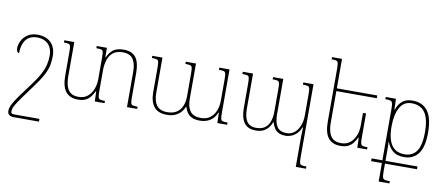

<svg xmlns="http://www.w3.org/2000/svg" viewBox="-83 -1107 3991 1720"><g transform="rotate(10 1912.5 -247.5)"><path d="M185 -500Q235 -500 272.5 -481Q310 -462 330.5 -425Q351 -388 351 -333Q351 -290 342.5 -248.5Q334 -207 307 -156.5Q280 -106 226 -34Q171 40 139.5 84.5Q108 129 93.5 153.5Q79 178 75.5 192Q72 206 72 219Q72 229 77.5 234.5Q83 240 102 240H331V265H102Q73 265 58.5 252.5Q44 240 44 219Q44 204 48.5 188Q53 172 68 144.5Q83 117 115.5 71Q148 25 205 -50Q253 -114 278.5 -162Q304 -210 313.5 -251Q323 -292 323 -333Q323 -377 306.5 -409Q290 -441 259 -458Q228 -475 185 -475Q138 -475 107.5 -453.5Q77 -432 63 -394Q49 -356 49 -308Q39 -308 31.5 -318.5Q24 -329 24 -350Q24 -381 41 -415.5Q58 -450 93.5 -475Q129 -500 185 -500Z M1113 -94Q1113 -59 1116.5 -43.5Q1120 -28 1134 -24Q1148 -20 1178 -20V0H1085V-325Q1085 -392 1058.5 -434.5Q1032 -477 963 -477Q905 -477 873 -449Q841 -421 828.5 -378Q816 -335 816 -290V-94Q816 -60 820 -44Q824 -28 837.5 -24Q851 -20 881 -20V0H792L789 -91H785Q771 -62 753 -39Q735 -16 708 -3Q681 10 639 10Q564 10 527.5 -37.5Q491 -85 491 -184V-398Q491 -433 487.5 -448.5Q484 -464 471 -468Q458 -472 428 -472V-492H519V-181Q519 -134 529.5 -96Q540 -58 566.5 -36.5Q593 -15 640 -15Q690 -15 722.5 -41.5Q755 -68 771.5 -110.5Q788 -153 788 -202V-398Q788 -433 785 -448.5Q782 -464 768.5 -468Q755 -472 723 -472V-492H816V-405H819Q837 -443 858.5 -464Q880 -485 906.5 -493.5Q933 -502 966 -502Q1044 -502 1078.5 -456.5Q1113 -411 1113 -317Z M1838 -492H1931V-94Q1931 -60 1934.5 -44Q1938 -28 1952 -24Q1966 -20 1996 -20V0H1907L1904 -93H1899Q1887 -60 1864.5 -38Q1842 -16 1812.5 -5Q1783 6 1748 6Q1702 6 1674 -8Q1646 -22 1631 -45Q1616 -68 1608 -95H1605Q1595 -68 1574.5 -45Q1554 -22 1523 -8Q1492 6 1447 6Q1367 6 1330 -40.5Q1293 -87 1293 -175V-398Q1293 -433 1289.5 -448.5Q1286 -464 1272.5 -468Q1259 -472 1228 -472V-492H1321V-171Q1321 -98 1350.5 -58Q1380 -18 1447 -18Q1500 -18 1533.5 -40.5Q1567 -63 1582.5 -101.5Q1598 -140 1598 -187V-398Q1598 -433 1594.5 -448.5Q1591 -464 1577.5 -468Q1564 -472 1533 -472V-492H1626V-171Q1626 -98 1655 -58.5Q1684 -19 1754 -19Q1804 -19 1837 -44.5Q1870 -70 1886.5 -112Q1903 -154 1903 -202V-398Q1903 -433 1899.5 -448.5Q1896 -464 1882.5 -468Q1869 -472 1838 -472Z M2602 -492H2695V171Q2695 205 2698.5 221Q2702 237 2716 241Q2730 245 2760 245V265H2667V-10Q2667 -31 2668 -51.5Q2669 -72 2670 -93H2664Q2652 -60 2630 -38Q2608 -16 2581.5 -5Q2555 6 2527 6Q2487 6 2462 -8Q2437 -22 2423.5 -45Q2410 -68 2402 -95H2399Q2389 -68 2371.5 -45Q2354 -22 2326 -8Q2298 6 2256 6Q2183 6 2150 -40.5Q2117 -87 2117 -175V-398Q2117 -433 2113.5 -448.5Q2110 -464 2096.5 -468Q2083 -472 2052 -472V-492H2145V-171Q2145 -98 2170.5 -58Q2196 -18 2256 -18Q2307 -18 2336.5 -40.5Q2366 -63 2379 -101.5Q2392 -140 2392 -187V-398Q2392 -433 2388.5 -448.5Q2385 -464 2371.5 -468Q2358 -472 2327 -472V-492H2420V-171Q2420 -98 2445 -58.5Q2470 -19 2533 -19Q2576 -19 2605.5 -44.5Q2635 -70 2651 -112Q2667 -154 2667 -202V-398Q2667 -433 2663.5 -448.5Q2660 -464 2646.5 -468Q2633 -472 2602 -472Z M3204 -316V-94Q3204 -60 3208 -44Q3212 -28 3225.5 -24Q3239 -20 3269 -20V0H3180L3177 -91H3173Q3159 -62 3141 -39Q3123 -16 3096 -3Q3069 10 3027 10Q2952 10 2915.5 -37.5Q2879 -85 2879 -184V-666Q2879 -701 2875.5 -716.5Q2872 -732 2859 -736Q2846 -740 2816 -740V-760H2907V-181Q2907 -134 2917.5 -96Q2928 -58 2954.5 -36.5Q2981 -15 3028 -15Q3078 -15 3110.5 -41.5Q3143 -68 3159.5 -110.5Q3176 -153 3176 -202V-316ZM2895 -467V-492H3275V-467Z M3595 -502Q3687 -502 3734 -438.5Q3781 -375 3781 -244Q3781 -111 3735 -50.5Q3689 10 3606 10Q3540 10 3503.5 -21Q3467 -52 3449 -101H3447Q3448 -92 3448.5 -73.5Q3449 -55 3449 -28.5Q3449 -2 3449 31V167Q3449 203 3453 219.5Q3457 236 3472 240.5Q3487 245 3519 245V265H3421V-398Q3421 -433 3416.5 -448.5Q3412 -464 3397 -468Q3382 -472 3352 -472V-492H3445L3448 -393H3451Q3468 -444 3502.5 -473Q3537 -502 3595 -502ZM3603 -15Q3654 -15 3687.5 -39.5Q3721 -64 3737 -114.5Q3753 -165 3753 -243Q3753 -321 3736 -373Q3719 -425 3683.5 -451Q3648 -477 3592 -477Q3519 -477 3484 -412Q3449 -347 3449 -243Q3449 -174 3462 -129.5Q3475 -85 3497 -60Q3519 -35 3546.5 -25Q3574 -15 3603 -15ZM3323 97V72H3740V97Z"/></g></svg>

Font: Noto Serif Armenian Thin
Style: Regular
Weight: 250
Version: Version 2.007